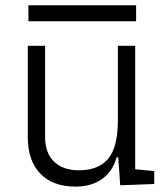

<svg xmlns="http://www.w3.org/2000/svg" viewBox="-20 -689 626 719"><path d="M263.2 9.8Q177.7 9.8 130.9 -38.8Q84 -87.4 84 -175.8V-517.6H148.9V-175.8Q148.9 -115.7 182.6 -83.5Q216.3 -51.3 276.4 -51.3Q348.1 -51.3 384.8 -94.2Q421.4 -137.2 421.4 -239.3V-517.6H486.3V-55.2L557.6 -48.3V0L430.2 4.9L422.9 -99.6H416.5Q402.3 -47.4 362.3 -18.8Q322.3 9.8 263.2 9.8ZM86.4 -609.4V-669.4H489.7V-609.4Z"/></svg>

Font: Caskaydia Cove Light
Style: Regular
Weight: 300
Monospace: yes
Designer: Aaron Bell
Foundry: Saja Typeworks
Version: Version 4.300; ttfautohint (v1.8.3)